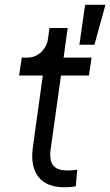

<svg xmlns="http://www.w3.org/2000/svg" viewBox="-20 -777 461 803"><path d="M117 -158 159 -461H60L71 -536H94Q128 -536 152.5 -559.5Q177 -583 181 -617L187 -660H263L246 -536H363L352 -461H235L192 -154Q188 -127 192.5 -106.5Q197 -86 214 -75Q231 -64 263 -64Q273 -64 284 -65Q295 -66 303 -67L297 2Q285 5 270.5 5.5Q256 6 248 6Q175 6 141 -37Q107 -80 117 -158ZM312 -590 336 -757H421L375 -590Z"/></svg>

Font: Kosmopol Plus Jakarta Sans Italic It
Style: Regular
Weight: 400
Italic angle: -8.04999°
Designer: Gumpita Rahayu
Foundry: Tokotype
Version: Version 2.006